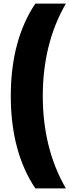

<svg xmlns="http://www.w3.org/2000/svg" viewBox="-20 -828 386 1068"><path d="M40 -294Q40 -603.5 176.5 -808H346.5Q282.5 -698 250.2 -568.8Q218 -439.5 218 -294Q218 -148.5 250.2 -19.2Q282.5 110 346.5 220H176.5Q40 15.5 40 -294Z"/></svg>

Font: Encode Sans Condensed ExtraBold
Style: Regular
Weight: 800
Width: 3
Designer: Multiple Designers
Foundry: Impallari Type
Version: Version 2.000